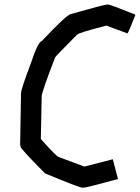

<svg xmlns="http://www.w3.org/2000/svg" viewBox="-20 -871 633 870"><path d="M465.8 -850.6H469.7Q479 -850.6 590.8 -805.7L592.8 -803.7V-801.8Q563 -725.1 557.6 -719.7L461.9 -754.9Q337.4 -723.1 329.1 -713.9Q229.5 -613.8 229.5 -610.4Q168.9 -453.1 168.9 -434.6L165 -241.2Q237.8 -159.2 247.1 -159.2L362.3 -116.2L491.2 -149.4L514.6 -59.6Q371.1 -20.5 358.4 -20.5H354.5Q339.8 -20.5 184.6 -85Q73.2 -196.8 73.2 -206.1L71.3 -215.8L75.2 -448.2Q75.2 -466.8 120.1 -585Q151.9 -681.2 168.9 -684.6Q284.7 -807.1 301.8 -807.6Q454.1 -850.6 465.8 -850.6Z"/></svg>

Font: ww_drahtTSB
Style: Regular
Weight: 400
Designer: Dr. Wolfgang Wiebecke
Version: Version 1.06 May 21, 2010, initial release